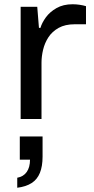

<svg xmlns="http://www.w3.org/2000/svg" viewBox="-20 -559 443 902"><path d="M77 0V-527H155L163 -428H170Q177 -452 195.5 -477.5Q214 -503 245.5 -521Q277 -539 321 -539Q338 -539 354.5 -536.5Q371 -534 384 -530V-445H331Q286 -445 255.5 -428Q225 -411 207.5 -384Q190 -357 182.5 -325.5Q175 -294 175 -265V0ZM61 323V276Q90 271 105.5 249Q121 227 121 191H73V82H180V177Q180 222 167.5 253Q155 284 128.5 301Q102 318 61 323Z"/></svg>

Font: Archivo Expanded
Style: Regular
Weight: 400
Width: 7
Designer: Hector Gatti
Foundry: Omnibus-Type
Version: Version 2.001